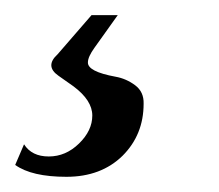

<svg xmlns="http://www.w3.org/2000/svg" viewBox="-44 -20 290 254"><path d="M146 117.2Q146 158.2 118.2 186Q89.8 213.9 43.9 213.9Q-2 213.9 -23.9 198.2L-12.2 170.9Q-2 187 20.5 187Q43 187 60.5 169.9Q78.1 152.8 78.1 132.8Q78.1 112.8 53.2 94.2L33.2 80.1Q15.1 67.4 32.2 51.8L77.1 0H111.8L81.1 43Q72.3 55.2 72.3 62.5Q71.8 74.7 108.9 81.5Q123 84 134.8 92.8Q146.5 101.6 146 117.2Z"/></svg>

Font: Unna-Italic
Style: Italic
Weight: 400
Italic angle: -8°
Designer: Jorge de Buen U.
Foundry: Omnibus-Type
Version: Version 2.006;PS 002.006;hotconv 1.0.70;makeotf.lib2.5.58329